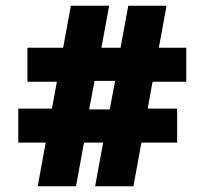

<svg xmlns="http://www.w3.org/2000/svg" viewBox="-20 -652 716 672"><path d="M140 -153H44V-272H162L179 -366H76V-485H201L228 -632H362L335 -485H402L429 -632H563L536 -485H632V-366H514L497 -272H600V-153H475L447 0H313L341 -153H274L246 0H112ZM364 -269 383 -369H311L292 -269Z"/></svg>

Font: Noto Sans Gurmukhi UI Black
Style: Regular
Weight: 900
Designer: Jelle Bosma - Monotype Design Team
Foundry: Monotype Imaging Inc.
Version: Version 2.004; ttfautohint (v1.8.4.7-5d5b)